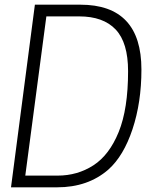

<svg xmlns="http://www.w3.org/2000/svg" viewBox="-20 -800 671 820"><path d="M224 0H27L129 -780H323Q584 -780 584 -503Q584 -363 546 -248.5Q508 -134 443 -76Q356 0 224 0ZM226 -50Q311 -50 379 -94Q447 -138 487 -236.5Q527 -335 527 -496Q527 -618 474 -674Q421 -730 318 -730H178L88 -50Z"/></svg>

Font: Tanohe Sans Light
Style: Italic
Weight: 300
Designer: Village Type and Design LLC & Cristiano Sobral
Foundry: Cooper Hewitt Smithsonian Design Museum
Version: Version 1.00;September 29, 2021;FontCreator 13.0.0.2655 64-b